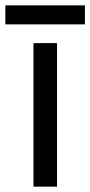

<svg xmlns="http://www.w3.org/2000/svg" viewBox="-40 -697 337 717"><path d="M277 -677H-20V-606H277ZM173 0V-536H85V0Z"/></svg>

Font: Noto Sans Buginese
Style: Regular
Weight: 400
Designer: Monotype Design Team
Foundry: Monotype Imaging Inc.
Version: Version 2.002